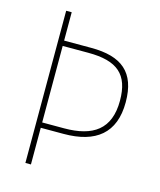

<svg xmlns="http://www.w3.org/2000/svg" viewBox="-108 -792 724 870"><g transform="rotate(15 254.0 -357.0)"><path d="M462 -383C462 -524 390 -581 247 -581H120V-714H94V0H120V-172H227C378 -172 462 -238 462 -383ZM223 -197H120V-556H240C377 -556 435 -506 435 -383C435 -249 358 -197 223 -197Z"/></g></svg>

Font: Noto Sans Lao SemiCondensed Thin
Style: Regular
Weight: 100
Width: 4
Designer: Monotype Design Team
Foundry: Monotype Imaging Inc.
Version: Version 2.003